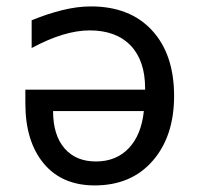

<svg xmlns="http://www.w3.org/2000/svg" viewBox="-20 -559 618 595"><path d="M58.6 -238.3V-281.2H429.7V-285.2Q429.7 -371.1 384.8 -418Q339.8 -464.8 257.8 -464.8Q218.8 -464.8 173.8 -451.2Q128.9 -437.5 78.1 -410.2V-496.1Q125 -515.6 171.9 -527.3Q218.8 -539.1 261.7 -539.1Q382.8 -539.1 451.2 -464.8Q519.5 -390.6 519.5 -261.7Q519.5 -136.7 453.1 -60.5Q386.7 15.6 273.4 15.6Q171.9 15.6 115.2 -52.7Q58.6 -121.1 58.6 -238.3ZM144.5 -214.8Q144.5 -140.6 179.7 -99.6Q214.8 -58.6 277.3 -58.6Q339.8 -58.6 378.9 -99.6Q418 -140.6 425.8 -214.8Z"/></svg>

Font: 和音 by 宁静之雨，公众号njzyshare
Style: Regular
Weight: 400
Designer: Steve Matteson
Foundry: Ascender Corporation
Version: Version 6.00;June 8, 2018;FontCreator 11.0.0.2388 32-bit